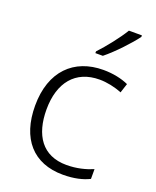

<svg xmlns="http://www.w3.org/2000/svg" viewBox="-144 -850 764 943"><g transform="rotate(20 238.0 -378.0)"><path d="M432 -758V-766H364C338 -722 284 -654 247 -615V-606H286C336 -646 402 -717 432 -758ZM301 10C359 10 404 -1 438 -18V-69C400 -53 354 -41 301 -41C174 -41 116 -131 116 -264C116 -405 186 -491 312 -491C349 -491 393 -482 429 -467L445 -516C410 -532 364 -542 313 -542C160 -542 57 -443 57 -263C57 -91 145 10 301 10Z"/></g></svg>

Font: Noto Sans Gurmukhi Light
Style: Regular
Weight: 300
Designer: Jelle Bosma - Monotype Design Team
Foundry: Monotype Imaging Inc.
Version: Version 2.004